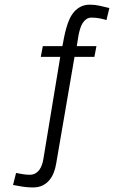

<svg xmlns="http://www.w3.org/2000/svg" viewBox="-20 -637 531 834"><path d="M36.6 166.5Q58.6 170.9 79.8 174.1Q101.1 177.2 123 177.2Q147 177.2 164.3 168.9Q181.6 160.6 193.8 146.2Q206.1 131.8 213.4 113Q220.7 94.2 224.1 73.2L303.7 -390.1H390.1L398.9 -436.5H313.5Q315.4 -446.3 317.1 -459.2Q318.8 -472.2 321.5 -485.8Q324.2 -499.5 328.4 -512.9Q332.5 -526.4 339.1 -536.9Q345.7 -547.4 355.2 -554Q364.7 -560.5 377.9 -560.5Q394.5 -560.5 410.9 -557.6Q427.2 -554.7 442.4 -549.8L455.1 -602.1Q434.6 -606.9 413.8 -611.8Q393.1 -616.7 371.1 -616.7Q348.1 -616.7 331.1 -608.2Q314 -599.6 301.8 -585.4Q289.6 -571.3 281.5 -553Q273.4 -534.7 267.8 -514.6Q262.2 -494.6 258.3 -474.4Q254.4 -454.1 251 -436.5H166L157.2 -390.1H241.7L168.5 53.2Q166.5 65.9 162.4 78.1Q158.2 90.3 151.4 100.1Q144.5 109.9 134 116Q123.5 122.1 108.9 122.1Q93.8 122.1 78.9 119.6Q64 117.2 49.8 114.3Z"/></svg>

Font: Saysettha
Style: Regular
Weight: 400
Designer: John M. Durdin
Foundry: Lao Script for Windows
Version: Version 2.201